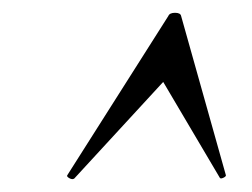

<svg xmlns="http://www.w3.org/2000/svg" viewBox="-20 -654 393 300"><path d="M96 -375Q93 -373 88.5 -375.5Q84 -378 85 -380L243 -629Q245 -634 253.5 -634Q262 -634 263 -629L333 -380Q333 -378 328.5 -376Q324 -374 323 -377L235 -526Z"/></svg>

Font: Cormorant Infant Light Medium
Style: Italic
Weight: 500
Italic angle: -10°
Version: Version 4.001